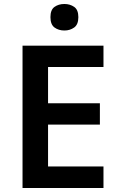

<svg xmlns="http://www.w3.org/2000/svg" viewBox="-20 -943 598 963"><path d="M499 0H93V-714H499V-607H221V-425H481V-318H221V-108H499ZM303 -923Q331 -923 352 -908.5Q373 -894 373 -857Q373 -820 352 -805Q331 -790 303 -790Q274 -790 253.5 -805Q233 -820 233 -857Q233 -894 253.5 -908.5Q274 -923 303 -923Z"/></svg>

Font: Noto Sans Hanifi Rohingya SemiBold
Style: Regular
Weight: 600
Version: Version 2.101